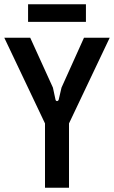

<svg xmlns="http://www.w3.org/2000/svg" viewBox="-20 -876 532 896"><path d="M190 0H302V-300L492 -700H372L267 -467L254 -411C251 -402 241 -402 239 -411L227 -467L121 -700H0L190 -300ZM111 -774H381V-856H111Z"/></svg>

Font: Finlandica Medium
Style: Regular
Weight: 500
Designer: Niklas Ekholm, Juho Hiilivirta, Jaakko Suomalainen
Foundry: Helsinki Type Studio
Version: Version 2.000;Glyphs 3.2 (3202)